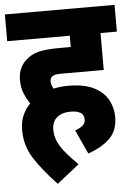

<svg xmlns="http://www.w3.org/2000/svg" viewBox="-55 -664 606 865"><g transform="rotate(-5 248.0 -231.5)"><path d="M270 -74Q291 -81 304 -91.5Q317 -102 317 -120Q317 -160 256 -160Q217 -160 194.5 -140.5Q172 -121 172 -86Q172 -47 194.5 -10.5Q217 26 272 79L171 159Q104 88 68 31Q32 -26 32 -96Q32 -133 44.5 -162Q57 -191 79 -213Q64 -234 53 -260.5Q42 -287 42 -322Q42 -352 52.5 -374.5Q63 -397 81 -412Q103 -432 135.5 -441Q168 -450 234 -450H283V-501H0V-622H496V-501H422V-334H228Q210 -334 201 -331.5Q192 -329 187 -324Q179 -317 179 -303Q179 -286 190 -270Q222 -277 256 -277Q328 -277 371.5 -255Q415 -233 435 -197Q455 -161 455 -120Q455 -59 420 -23.5Q385 12 320 35Z"/></g></svg>

Font: Noto Sans Condensed ExtraBold
Style: Italic
Weight: 800
Width: 3
Italic angle: -12°
Designer: Monotype Design Team
Foundry: Monotype Imaging Inc.
Version: Version 2.013; ttfautohint (v1.8.4.7-5d5b)